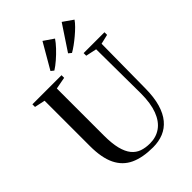

<svg xmlns="http://www.w3.org/2000/svg" viewBox="-280 -1113 1247 1247"><g transform="rotate(-45 343.0 -489.5)"><path d="M370 9Q275.5 9 212.2 -20.2Q149 -49.5 117.2 -114.5Q85.5 -179.5 85.5 -286.5V-703.5L13 -719V-743H280.5V-719L198 -703.5V-272.5Q198 -198.5 210.2 -150Q222.5 -101.5 245.5 -73.5Q268.5 -45.5 301 -34.2Q333.5 -23 374 -23Q431 -23 473.2 -53Q515.5 -83 538.5 -143.5Q561.5 -204 561.5 -294.5L558.5 -703L483.5 -719V-743H675V-719L609 -703.5L605 -298Q604.5 -216.5 587.5 -158.2Q570.5 -100 539.5 -63Q508.5 -26 465.8 -8.5Q423 9 370 9ZM430.5 -797.5 411 -813.5 526 -987 595.5 -938.5Q584 -921.5 564 -901.5Q544 -881.5 520.2 -861.5Q496.5 -841.5 473 -824.5Q449.5 -807.5 431.5 -797.5ZM268.5 -797.5 249 -813 350.5 -988 419 -941Q404 -918.5 377.8 -890.5Q351.5 -862.5 322.5 -837.5Q293.5 -812.5 269.5 -797.5Z"/></g></svg>

Font: Merriweather 120pt
Style: Regular
Weight: 400
Version: Version 2.100